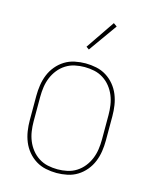

<svg xmlns="http://www.w3.org/2000/svg" viewBox="-114 -822 727 907"><g transform="rotate(15 250.0 -369.0)"><path d="M250 8Q224 8 197.5 2.5Q171 -3 148.5 -17Q126 -31 109 -51.5Q92 -72 82 -96.5Q72 -121 68 -147.5Q64 -174 64 -200V-320Q64 -346 68 -372.5Q72 -399 82 -423.5Q92 -448 109 -468.5Q126 -489 148.5 -503Q171 -517 197.5 -522.5Q224 -528 250 -528Q276 -528 302.5 -522.5Q329 -517 351.5 -503Q374 -489 391 -468.5Q408 -448 418 -423.5Q428 -399 432 -372.5Q436 -346 436 -320V-200Q436 -174 432 -147.5Q428 -121 418 -96.5Q408 -72 391 -51.5Q374 -31 351.5 -17Q329 -3 302.5 2.5Q276 8 250 8ZM250 -10Q274 -10 297.5 -15Q321 -20 341.5 -33Q362 -46 377 -65Q392 -84 401 -106Q410 -128 413.5 -152Q417 -176 417 -200V-320Q417 -344 413.5 -368Q410 -392 401 -414Q392 -436 377 -455Q362 -474 341.5 -487Q321 -500 297.5 -505Q274 -510 250 -510Q226 -510 202.5 -505Q179 -500 158.5 -487Q138 -474 123 -455Q108 -436 99 -414Q90 -392 86.5 -368Q83 -344 83 -320V-200Q83 -176 86.5 -152Q90 -128 99 -106Q108 -84 123 -65Q138 -46 158.5 -33Q179 -20 202.5 -15Q226 -10 250 -10ZM247 -595 233 -605 329 -746 346 -734Z"/></g></svg>

Font: Iosevka Curly Thin
Style: Regular
Weight: 100
Monospace: yes
Designer: Belleve Invis
Foundry: Belleve Invis
Version: Version 22.1.2; ttfautohint (v1.8.4)